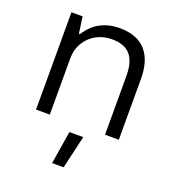

<svg xmlns="http://www.w3.org/2000/svg" viewBox="-137 -634 872 965"><g transform="rotate(20 299.5 -152.0)"><path d="M155.3 -431.6 156.7 -302.7V0H83V-520.5H142.6ZM320.8 -462.9Q275.4 -462.9 237.8 -441.9Q200.2 -420.9 178.5 -384.3Q156.7 -347.7 156.7 -302.7L155.3 -431.6H160.6Q178.7 -460.9 203.9 -482.7Q229 -504.4 263.2 -516.6Q297.4 -528.8 340.8 -528.8Q397 -528.8 438.2 -507.8Q479.5 -486.8 502.7 -441.2Q525.9 -395.5 525.9 -324.7V0H452.1V-314.9Q452.1 -388.2 421.4 -425.5Q390.6 -462.9 320.8 -462.9ZM353.5 48.8 312.5 225.1H251L279.3 48.8Z"/></g></svg>

Font: Wand UI Pro
Style: Regular
Weight: 400
Designer: Andreas Faust
Version: Version 1.003;FEAKit 1.0